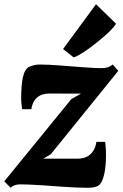

<svg xmlns="http://www.w3.org/2000/svg" viewBox="-39 -871 576 902"><path d="M11.2 11.2 -19 -19 296.4 -405.8 341.8 -431.2 193.8 -431.6Q136.2 -431.6 116.2 -386.7Q109.9 -373 108.4 -357.9H65.4Q60.5 -384.8 60.5 -403.8Q60.5 -422.9 60.8 -434.6Q61 -446.3 62.7 -467.5Q64.5 -488.8 68.4 -507.3Q77.6 -547.9 98.1 -557.1Q124 -567.9 145.5 -567.9Q167 -567.9 191.4 -566.7Q215.8 -565.4 242.2 -563.5L349.6 -555.2Q406.7 -550.8 438.7 -550.8Q470.7 -550.8 490.7 -567.9L516.6 -538.1L199.7 -146.5L164.6 -125.5H324.7Q383.3 -125.5 405.3 -173.8Q412.1 -188 413.6 -204.6H455.1Q459 -174.8 459 -145.8Q459 -116.7 457 -95.2Q455.1 -73.7 451.2 -54.7Q441.4 -10.7 422.4 1.5Q408.2 11.2 371.1 11.2Q323.7 11.2 252.4 6.1Q181.2 1 153.3 -1Q86.4 -4.9 56.2 -4.9Q25.9 -4.9 11.2 11.2ZM257.3 -640.6 412.1 -851.1 505.9 -759.8Q491.7 -732.4 421.9 -676.3Q346.7 -615.2 307.6 -601.1Z"/></svg>

Font: Merriweather
Style: Heavy Italic
Weight: 900
Italic angle: -7°
Designer: Eben Sorkin
Foundry: Eben Sorkin
Version: Version 1.001